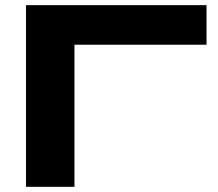

<svg xmlns="http://www.w3.org/2000/svg" viewBox="-20 -719 838 739"><path d="M774.9 -546.9H266.6V0H80.1V-699.2H774.9Z"/></svg>

Font: Wadik
Style: Bold
Weight: 700
Designer: Sasha Pavljenko
Version: Version 1.001;Fontself Maker 3.5.4